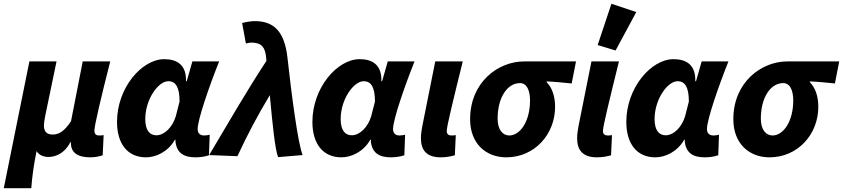

<svg xmlns="http://www.w3.org/2000/svg" viewBox="-44 -823 4474 1019"><path d="M-24 176H122C127 110 135 54 150 -21C165 3 191 10 214 10C252 10 300 -10 329 -68H333C333 -64 332 -63 332 -61C334 -16 364 12 435 12C464 12 486 6 501 1L506 -106C498 -104 489 -104 482 -104C468 -104 457 -109 457 -130C457 -155 490 -297 541 -497H395L333 -180C299 -127 268 -109 237 -109C207 -109 189 -121 189 -158C189 -167 192 -188 196 -208L256 -497H112Z M731 12C782 12 847 -16 884 -81H888C888 -78 887 -76 887 -74C893 -11 932 12 993 12C1021 12 1044 8 1065 1L1069 -108C1060 -106 1052 -104 1039 -104C1020 -104 1005 -114 1005 -138C1005 -188 1066 -364 1119 -497H977L947 -392H943C946 -478 896 -509 828 -509C708 -509 577 -356 577 -176C577 -60 633 12 731 12ZM786 -105C751 -105 727 -131 727 -191C727 -296 796 -392 849 -392C889 -392 909 -360 909 -284L889 -206C872 -149 829 -105 786 -105Z M1432 11 1562 0C1537 -64 1504 -314 1482 -514C1467 -652 1413 -711 1308 -711C1292 -711 1264 -707 1241 -701L1261 -592C1274 -595 1280 -597 1289 -597C1346 -597 1363 -570 1368 -521C1369 -514 1369 -507 1370 -500C1265 -340 1167 -170 1066 0L1216 6C1268 -106 1325 -214 1388 -318C1402 -165 1416 -27 1432 11Z M1768 12C1819 12 1884 -16 1921 -81H1925C1925 -78 1924 -76 1924 -74C1930 -11 1969 12 2030 12C2058 12 2081 8 2102 1L2106 -108C2097 -106 2089 -104 2076 -104C2057 -104 2042 -114 2042 -138C2042 -188 2103 -364 2156 -497H2014L1984 -392H1980C1983 -478 1933 -509 1865 -509C1745 -509 1614 -356 1614 -176C1614 -60 1670 12 1768 12ZM1823 -105C1788 -105 1764 -131 1764 -191C1764 -296 1833 -392 1886 -392C1926 -392 1946 -360 1946 -284L1926 -206C1909 -149 1866 -105 1823 -105Z M2295 12C2327 12 2353 6 2370 1L2375 -106C2367 -104 2357 -104 2352 -104C2338 -104 2327 -110 2327 -128C2327 -152 2362 -295 2412 -497H2266L2197 -152C2192 -126 2190 -107 2190 -89C2190 -26 2220 12 2295 12Z M2643 12C2793 12 2902 -110 2902 -256C2902 -314 2885 -359 2857 -387V-391C2903 -389 2941 -385 2990 -380L3013 -497H2737C2601 -497 2451 -388 2451 -190C2451 -61 2535 12 2643 12ZM2659 -104C2625 -104 2597 -133 2597 -193C2597 -305 2648 -382 2716 -382C2752 -382 2769 -343 2769 -290C2769 -178 2716 -104 2659 -104Z M3124 12C3156 12 3182 6 3199 1L3204 -106C3196 -104 3186 -104 3181 -104C3167 -104 3156 -110 3156 -128C3156 -152 3191 -295 3241 -497H3095L3026 -152C3021 -126 3019 -107 3019 -89C3019 -26 3049 12 3124 12ZM3223 -555 3333 -759 3201 -803 3128 -584Z M3434 12C3485 12 3550 -16 3587 -81H3591C3591 -78 3590 -76 3590 -74C3596 -11 3635 12 3696 12C3724 12 3747 8 3768 1L3772 -108C3763 -106 3755 -104 3742 -104C3723 -104 3708 -114 3708 -138C3708 -188 3769 -364 3822 -497H3680L3650 -392H3646C3649 -478 3599 -509 3531 -509C3411 -509 3280 -356 3280 -176C3280 -60 3336 12 3434 12ZM3489 -105C3454 -105 3430 -131 3430 -191C3430 -296 3499 -392 3552 -392C3592 -392 3612 -360 3612 -284L3592 -206C3575 -149 3532 -105 3489 -105Z M4040 12C4190 12 4299 -110 4299 -256C4299 -314 4282 -359 4254 -387V-391C4300 -389 4338 -385 4387 -380L4410 -497H4134C3998 -497 3848 -388 3848 -190C3848 -61 3932 12 4040 12ZM4056 -104C4022 -104 3994 -133 3994 -193C3994 -305 4045 -382 4113 -382C4149 -382 4166 -343 4166 -290C4166 -178 4113 -104 4056 -104Z"/></svg>

Font: Source Sans Pro
Style: Bold Italic
Weight: 700
Italic angle: -11°
Designer: Paul D. Hunt
Foundry: Adobe Systems Incorporated
Version: Version 3.006;hotconv 1.0.111;makeotfexe 2.5.65597